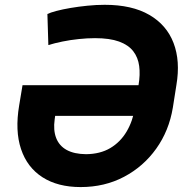

<svg xmlns="http://www.w3.org/2000/svg" viewBox="-20 -757 771 787"><path d="M310.5 9.8Q216.8 9.8 154.1 -30.5Q91.3 -70.8 66.2 -146Q41 -221.2 58.6 -325.2L72.3 -407.7H589.4L568.8 -282.2H206.1L204.1 -267.6Q197.8 -223.6 210.2 -191.4Q222.7 -159.2 253.4 -142.3Q284.2 -125.5 332.5 -125Q390.6 -125.5 432.1 -150.1Q473.6 -174.8 499 -217.8Q524.4 -260.7 533.2 -315.9L547.9 -408.7Q555.2 -451.2 550.5 -486.3Q545.9 -521.5 526.1 -547.1Q506.3 -572.8 468 -586.7Q429.7 -600.6 369.6 -600.6Q337.4 -600.6 302.7 -596.9Q268.1 -593.3 235.8 -586.7Q203.6 -580.1 178.2 -572.3L174.3 -699.7Q186.5 -705.6 211.4 -712.2Q236.3 -718.8 269.3 -724.4Q302.2 -730 338.4 -733.6Q374.5 -737.3 409.2 -737.3Q521 -737.3 592 -696Q663.1 -654.8 691.4 -580.8Q719.7 -506.8 703.1 -408.7L688.5 -315.9Q672.9 -221.2 620.4 -147.7Q567.9 -74.2 488.3 -32.2Q408.7 9.8 310.5 9.8Z"/></svg>

Font: Inter Tight
Style: Bold Italic
Weight: 700
Italic angle: -9.39999°
Designer: Rasmus Andersson
Foundry: rsms
Version: Version 3.004